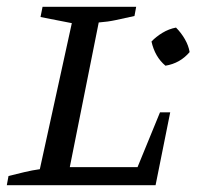

<svg xmlns="http://www.w3.org/2000/svg" viewBox="-20 -544 621 564"><path d="M450 -214H480L437 0H0L5 -27Q29 -33 52 -38.5Q75 -44 97 -47L191 -476L99 -494L105 -524H380L375 -497Q343 -490 320 -485Q297 -480 270 -478L185 -53H384ZM466 -351Q435 -377 425 -422Q438 -436 457 -447.5Q476 -459 497 -463Q512 -448 523 -429Q534 -410 537 -391Q509 -358 466 -351Z"/></svg>

Font: Piazzolla SC
Style: Italic
Weight: 400
Italic angle: -11.3°
Designer: Juan Pablo del Peral
Foundry: Huerta Tipografica
Version: Version 1.330